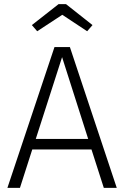

<svg xmlns="http://www.w3.org/2000/svg" viewBox="-20 -914 605 934"><path d="M425 -187H137L77 0H16L245 -685H320L548 0H485ZM409 -238 282 -636 154 -238ZM135 -792 265 -894H301L430 -792L404 -762L283 -842L161 -762Z"/></svg>

Font: Fira Sans Light
Style: Regular
Weight: 300
Designer: bBox Type GmbH & Carrois Corporate GbR & Edenspiekermann AG
Foundry: bBox Type GmbH & Carrois Corporate GbR & Edenspiekermann AG
Version: Version 4.301